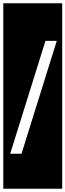

<svg xmlns="http://www.w3.org/2000/svg" viewBox="-32 -937 399 1170"><path d="M245 -688 30 0H99L314 -688ZM-12 -917H347V213H-12Z"/></svg>

Font: Zilla Slab Regular Highlight
Style: Regular
Weight: 410
Designer: Typotheque Type Foundry
Foundry: Typotheque type foundry
Version: Version 1.0; 2017